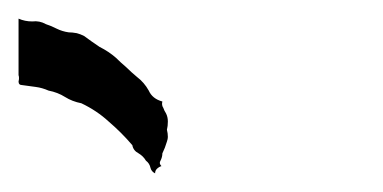

<svg xmlns="http://www.w3.org/2000/svg" viewBox="-391 -21 411 206"><path d="M-371.1 -1Q-364.3 2 -356.4 2Q-348.6 1 -341.8 4.9Q-335.9 6.8 -330.1 9.8Q-324.2 12.7 -317.4 13.7Q-313.5 13.7 -308.6 14.6Q-304.7 15.6 -300.8 17.6Q-293 23.4 -284.2 29.3Q-274.4 34.2 -266.6 41Q-261.7 45.9 -255.9 50.8Q-250 56.6 -244.1 61.5Q-236.3 67.4 -231.4 76.2Q-227.5 85 -216.8 87.9Q-217.8 91.8 -215.8 94.7Q-214.8 97.7 -212.9 100.6Q-210.9 104.5 -210.9 109.4Q-210.9 114.3 -211.9 118.2Q-210.9 122.1 -210.9 126Q-210.9 127.9 -211.9 130.9Q-213.9 137.7 -216.8 143.6Q-216.8 147.5 -218.8 151.4Q-220.7 154.3 -217.8 157.2Q-220.7 158.2 -222.7 160.2Q-224.6 162.1 -224.6 165Q-228.5 163.1 -229.5 159.2Q-230.5 154.3 -234.4 151.4Q-237.3 146.5 -242.2 143.6Q-248 140.6 -249 134.8Q-260.7 121.1 -274.4 109.4Q-287.1 97.7 -303.7 89.8Q-313.5 87.9 -321.3 83Q-329.1 78.1 -338.9 76.2Q-345.7 73.2 -352.5 72.3Q-360.4 71.3 -367.2 70.3Q-371.1 70.3 -371.1 66.4Q-370.1 62.5 -371.1 59.6Q-371.1 55.7 -371.1 51.8Q-371.1 47.9 -371.1 43.9Q-371.1 43.9 -371.1 43.9Q-371.1 43.9 -371.1 43.9Q-371.1 32.2 -371.1 21.5Q-371.1 10.7 -371.1 -1Q-371.1 -1 -371.1 -1Q-371.1 -1 -371.1 -1Z"/></svg>

Font: YzWr
Style: Regular
Weight: 400
Version: Version 1.0